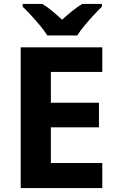

<svg xmlns="http://www.w3.org/2000/svg" viewBox="-20 -954 592 974"><path d="M499 0H85V-714H499V-589H238V-433H482V-308H238V-127H499ZM220 -774Q206 -797 183.5 -824Q161 -851 137.5 -876.5Q114 -902 95 -920V-934H195Q221 -918 245 -898Q269 -878 295 -854Q321 -878 346 -898Q371 -918 397 -934H497V-920Q479 -903 455 -877Q431 -851 408.5 -824Q386 -797 372 -774Z"/></svg>

Font: Noto Sans Lao
Style: Bold
Weight: 700
Designer: Monotype Design Team
Foundry: Monotype Imaging Inc.
Version: Version 2.003